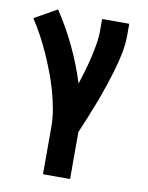

<svg xmlns="http://www.w3.org/2000/svg" viewBox="-84 -589 668 865"><g transform="rotate(10 250.0 -156.5)"><path d="M173 215V0Q173 -42 165.5 -83.5Q158 -125 146.5 -165.5Q135 -206 120 -245Q105 -284 88 -322.5Q71 -361 51 -398Q31 -435 8 -470L111 -528Q159 -456 196.5 -377Q234 -298 260 -215Q270 -246 279 -277Q288 -308 295.5 -339.5Q303 -371 308.5 -403.5Q314 -436 314 -468V-520H438V-468Q438 -427 430 -386.5Q422 -346 410.5 -307Q399 -268 386 -229Q373 -190 358.5 -151.5Q344 -113 328.5 -75.5Q313 -38 297 0V215Z"/></g></svg>

Font: Iosevka Curly Slab Extrabold
Style: Regular
Weight: 800
Monospace: yes
Designer: Belleve Invis
Foundry: Belleve Invis
Version: Version 22.1.2; ttfautohint (v1.8.4)